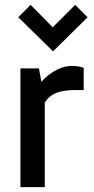

<svg xmlns="http://www.w3.org/2000/svg" viewBox="-20 -769 385 789"><path d="M140 -488 164 -356V0H64V-488ZM149 -315 125 -326V-399L134 -410Q144 -428 165.5 -448.5Q187 -469 216 -483.5Q245 -498 275 -498Q290 -498 303.5 -496Q317 -494 324 -489V-399H293Q225 -399 194 -378.5Q163 -358 149 -315ZM198 -558 55 -698 106 -749 229 -624 165 -625 289 -749 340 -698Z"/></svg>

Font: Gabarito
Style: Regular
Weight: 400
Designer: Leandro Assis / Alvaro Franca / Felipe Casaprima
Foundry: Naipe Foundry
Version: Version 1.000